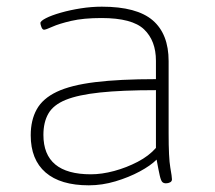

<svg xmlns="http://www.w3.org/2000/svg" viewBox="-20 -549 645 575"><path d="M246 6Q161 6 116.5 -32.5Q72 -71 72 -144Q72 -189 90 -221.5Q108 -254 150 -274Q192 -294 265 -303Q338 -312 447 -312V-367Q447 -427 411.5 -461Q376 -495 284 -495Q230 -495 193.5 -486.5Q157 -478 137 -469Q117 -460 112 -460Q107 -460 104 -468Q101 -476 101 -480Q101 -486 117.5 -494.5Q134 -503 162 -511Q190 -519 222 -524Q254 -529 285 -529Q390 -529 437.5 -488Q485 -447 485 -366V-150Q485 -76 490 -47.5Q495 -19 495 -12Q495 -6 489.5 -3Q484 0 477 0Q470 0 466 -4Q462 -8 458.5 -23Q455 -38 449 -71Q431 -53 398.5 -35.5Q366 -18 326 -6Q286 6 246 6ZM252 -27Q285 -27 322 -37Q359 -47 392.5 -64.5Q426 -82 447 -106V-279Q345 -279 279.5 -272Q214 -265 177 -250Q140 -235 125 -209Q110 -183 110 -145Q110 -27 252 -27Z"/></svg>

Font: Asap Semi Expanded Thin
Style: Regular
Weight: 100
Width: 6
Designer: Pablo Cosgaya
Foundry: Omnibus-Type
Version: Version 3.001; ttfautohint (v1.8.4.7-5d5b)